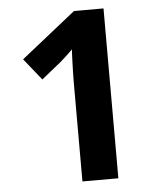

<svg xmlns="http://www.w3.org/2000/svg" viewBox="-52 -759 675 804"><g transform="rotate(-5 286.0 -357.0)"><path d="M413 0H262V-413Q262 -430 262.5 -455Q263 -480 264 -507Q265 -534 266 -555Q261 -549 244.5 -533.5Q228 -518 214 -506L132 -440L59 -531L289 -714H413Z"/></g></svg>

Font: Noto Sans Hebrew
Style: Bold
Weight: 700
Designer: Monotype Design Team
Foundry: Monotype Imaging Inc.
Version: Version 2.003